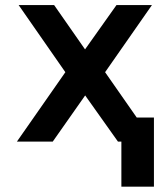

<svg xmlns="http://www.w3.org/2000/svg" viewBox="-20 -548 640 743"><path d="M309.1 -356.9 189.5 -528.3H52.2L232.9 -268.6L45.4 0H184.1L309.6 -178.7L436.5 0H574.2L386.7 -268.6L567.9 -528.3H430.7ZM575.7 174.3V-93.3H449.7V174.3Z"/></svg>

Font: Roboto Mono SemiBold
Style: Regular
Weight: 600
Monospace: yes
Designer: Google
Version: Version 3.000